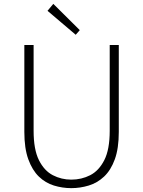

<svg xmlns="http://www.w3.org/2000/svg" viewBox="-20 -961 740 994"><path d="M349 13Q303 13 259 -0.5Q215 -14 181 -47Q147 -80 126.5 -136.5Q106 -193 106 -278V-728H154V-284Q154 -187 181.5 -132Q209 -77 253.5 -54Q298 -31 349 -31Q402 -31 447 -54Q492 -77 520 -132Q548 -187 548 -284V-728H595V-278Q595 -193 574.5 -136.5Q554 -80 519 -47Q484 -14 439.5 -0.5Q395 13 349 13ZM372 -781 226 -905 256 -941 393 -805Z"/></svg>

Font: Noto Sans HK Thin ExtraLight
Style: Regular
Weight: 250
Version: Version 2.004-H2;hotconv 1.0.118;makeotfexe 2.5.65603